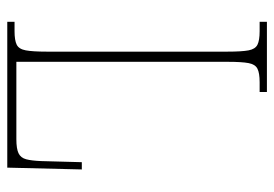

<svg xmlns="http://www.w3.org/2000/svg" viewBox="-133 -621 754 528"><g transform="rotate(90 244.0 -357.0)"><path d="M40 0V-20H66Q91 -20 103 -26Q115 -32 118.5 -51Q122 -70 122 -108V-606Q122 -645 118.5 -663.5Q115 -682 103 -688Q91 -694 66 -694H40V-714H233V-694H206Q181 -694 169 -688Q157 -682 153.5 -663.5Q150 -645 150 -606V-25H363Q389 -25 401.5 -31Q414 -37 418 -52Q422 -67 423 -94L426 -205H446L441 0Z"/></g></svg>

Font: Noto Serif Khmer Condensed Thin
Style: Regular
Weight: 250
Width: 3
Designer: Danh Hong and the Monotype Design Team
Foundry: Monotype Imaging Inc.
Version: Version 2.004